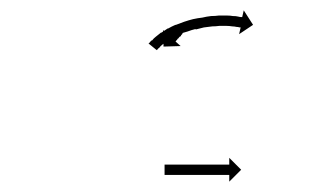

<svg xmlns="http://www.w3.org/2000/svg" viewBox="-20 -600 628 371"><path d="M333 -535Q333 -535 333 -535Q332 -534 332 -534Q331 -533 331 -533Q330 -532 330 -532Q330 -531 329 -530Q328 -529 327 -529Q327 -528 326 -528Q325 -526 325 -526Q324 -526 324 -525.5Q324 -525 323 -525Q323 -524 322 -523Q322 -523 321 -522Q321 -522 320 -521Q320 -521 320 -520Q320 -521 319 -520Q319 -520 319 -520L329 -511L296 -510L295 -542L304 -533Q304 -533 304 -534Q304 -533 305 -534Q305 -534 306 -535Q306 -535 306 -536Q307 -537 308 -537Q308 -537 309 -538Q309 -538 310 -540Q311 -540 311 -541Q311 -541 313 -543Q312 -542 314 -544Q314 -544 315 -545Q317 -547 316 -546Q317 -547 317 -547Q317 -547 317 -547Q318 -548 318 -548Q318 -549 318 -549Q319 -549 319 -549L333 -535Q333 -535 333 -535ZM269 -517Q269 -517 269 -517Q269 -517 269 -518Q269 -518 269 -518Q269 -518 269 -518Q271 -520 273 -522Q273 -522 273 -522Q273 -522 274 -522Q274 -522 274 -522Q274 -522 274 -522Q277 -526 281 -529Q281 -529 281 -529Q281 -529 281 -529Q281 -529 281 -529Q281 -529 281 -529Q286 -533 291 -537Q291 -537 291 -537Q291 -537 292 -537Q292 -537 292 -537Q292 -537 292 -537Q298 -541 304 -545Q304 -545 304.5 -545Q305 -545 305 -545Q305 -545 305 -545Q305 -545 305 -545Q312 -549 319 -552Q319 -552 319.5 -552Q320 -552 320 -552Q320 -552 320 -552Q320 -552 320 -552Q328 -555 336 -558Q336 -558 336 -558Q336 -558 336 -558Q336 -558 336 -558Q336 -558 336 -558Q345 -561 353 -563Q353 -563 353 -563Q353 -563 353 -563Q353 -563 353 -563Q353 -563 353 -563Q362 -565 371 -566Q371 -566 371 -566Q371 -566 371 -566Q371 -566 371 -566Q371 -566 371 -566Q379 -568 388 -569Q388 -569 388 -569Q388 -569 388 -569Q388 -569 388 -569Q388 -569 388 -569Q396 -569 403 -570Q403 -570 403.5 -570Q404 -570 404 -570Q404 -570 404 -570Q404 -570 404 -570Q411 -570 418 -570Q418 -570 418 -570Q418 -570 418 -570Q418 -570 418 -570Q418 -570 418 -570Q425 -570 430 -569Q430 -569 430 -569Q430 -569 431 -569Q431 -569 431 -569Q431 -569 431 -569Q436 -569 440 -568Q440 -568 440 -568Q440 -568 440 -568Q440 -568 440 -568Q440 -568 440 -568Q444 -567 446 -567Q446 -567 446 -567Q446 -567 446 -567Q446 -567 446 -567Q446 -567 446 -567Q447 -567 448 -567L451 -580L469 -552L442 -534L445 -547Q444 -547 443 -547Q443 -547 443 -547Q443 -547 443 -547Q443 -547 443 -547Q443 -547 443 -547Q440 -548 437 -548Q437 -548 437 -548Q437 -548 437 -548Q437 -548 437 -548Q437 -548 437 -548Q433 -549 429 -549Q429 -549 429 -549Q429 -549 429 -549Q429 -549 429 -549Q429 -549 429 -549Q423 -550 417 -550Q417 -550 417.5 -550Q418 -550 418 -550Q418 -550 418 -550Q418 -550 418 -550Q411 -550 404 -550Q404 -550 404 -550Q404 -550 404 -550Q404 -550 404 -550Q404 -550 404 -550Q397 -549 389 -549Q389 -549 389.5 -549Q390 -549 390 -549Q390 -549 390 -549Q390 -549 390 -549Q382 -548 374 -547Q374 -547 374 -547Q374 -547 374 -547Q374 -547 374 -547Q374 -547 374 -547Q366 -545 358 -543Q358 -543 358 -543Q358 -543 358 -543Q358 -543 358 -543.5Q358 -544 358 -544Q350 -542 342 -539Q342 -539 342 -539Q342 -539 342 -539Q342 -539 342 -539Q342 -539 342 -539Q334 -537 327 -534Q327 -534 327 -534Q327 -534 327 -534Q327 -534 327 -534Q327 -534 327 -534Q320 -531 314 -527Q314 -527 314 -527Q314 -527 314 -527Q314 -528 314 -528Q314 -528 314 -528Q308 -524 303 -521Q303 -521 303 -521Q303 -521 303 -521Q303 -521 303 -521Q303 -521 303 -521Q298 -517 294 -514Q294 -514 294 -514Q294 -514 294 -514Q294 -514 294 -514Q294 -514 294 -514Q290 -511 288 -508Q288 -508 288 -508Q288 -508 288 -508Q288 -508 288 -508Q288 -508 288 -508Q285 -506 284 -504Q284 -504 284 -504Q284 -504 284 -504Q284 -504 284 -504Q284 -504 284 -504Q283 -504 283 -503L267 -516Q268 -517 269 -517ZM299 -282Q300 -282 301 -282Q302 -282 303 -282Q305 -282 306.5 -282Q308 -282 310 -282Q312 -282 314 -282Q316 -282 318 -282Q320 -282 322.5 -282Q325 -282 327 -282Q330 -282 332.5 -282Q335 -282 338 -282Q340 -282 343 -282Q346 -282 349 -282Q352 -282 355 -282Q358 -282 360 -282Q363 -282 366 -282Q369 -282 372 -282Q375 -282 378 -282Q381 -282 383 -282Q386 -282 388.5 -282Q391 -282 394 -282Q396 -282 398.5 -282Q401 -282 403 -282Q405 -282 407 -282Q409 -282 411 -282Q413 -282 414.5 -282Q416 -282 418 -282Q419 -282 420 -282Q421 -282 422 -282Q422 -282 422.5 -282Q423 -282 423 -282V-295L446 -272L423 -249V-262Q423 -262 422.5 -262Q422 -262 422 -262Q421 -262 420 -262Q419 -262 418 -262Q416 -262 414.5 -262Q413 -262 411 -262Q409 -262 407 -262Q405 -262 403 -262Q401 -262 398.5 -262Q396 -262 394 -262Q391 -262 388.5 -262Q386 -262 383 -262Q381 -262 378 -262Q375 -262 372 -262Q369 -262 366 -262Q363 -262 360 -262Q358 -262 355 -262Q352 -262 349 -262Q346 -262 343 -262Q340 -262 338 -262Q335 -262 332.5 -262Q330 -262 327 -262Q325 -262 322.5 -262Q320 -262 318 -262Q316 -262 314 -262Q312 -262 310 -262Q308 -262 306.5 -262Q305 -262 303 -262Q302 -262 301 -262Q300 -262 299 -262Q299 -262 298.5 -262Q298 -262 298 -262V-282Q298 -282 298.5 -282Q299 -282 299 -282Z"/></svg>

Font: FRB American Cursive Just Arrows
Style: Italic
Weight: 400
Italic angle: -25°
Version: Version 2.0;Modular Font Editor K font №1